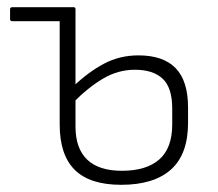

<svg xmlns="http://www.w3.org/2000/svg" viewBox="-20 -502 607 534"><path d="M14 -443Q8 -443 8 -449V-476Q8 -482 14 -482H168V-443ZM317 12Q230 12 188 -29.5Q146 -71 146 -156V-476Q146 -482 152 -482H185Q190 -482 190 -476V-150Q190 -89 222.5 -58Q255 -27 319 -27Q387 -27 423 -58.5Q459 -90 459 -156V-200Q459 -258 432.5 -283Q406 -308 355 -308Q308 -308 266 -283Q224 -258 183 -216V-261Q226 -302 269.5 -325Q313 -348 365 -348Q434 -348 468.5 -312.5Q503 -277 503 -203V-160Q503 -73 455.5 -30.5Q408 12 317 12Z"/></svg>

Font: Sofia Sans ExtraLight
Style: Regular
Weight: 250
Version: Version 4.100-B